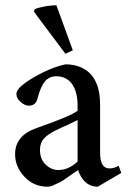

<svg xmlns="http://www.w3.org/2000/svg" viewBox="-20 -693 484 725"><path d="M255 -503 227 -490 108 -649 111 -658Q119 -663 150 -669Q176 -673 189 -673Q191 -673 193 -673ZM438 -40 349 12Q320 12 300 -8Q283 -25 275 -51Q272 -49 259 -40Q245 -30 240 -27Q234 -23 223 -15Q211 -7 205 -4Q198 -1 189 3Q180 8 173 10Q166 12 160 12Q107 12 72 -26Q37 -63 37 -111Q37 -181 117 -209Q249 -255 273 -275V-294Q273 -346 252 -376Q230 -405 193 -405Q166 -405 150 -386Q133 -366 121 -319Q114 -294 89 -294Q73 -294 58 -308Q42 -321 42 -338Q42 -356 75 -380Q101 -399 145 -421Q189 -442 227 -450Q278 -450 312 -423Q358 -385 358 -298V-116Q358 -57 393 -57Q411 -57 428 -67ZM273 -83V-240Q264 -235 249 -228Q233 -220 214 -212Q195 -203 189 -200Q159 -185 145 -169Q131 -153 131 -127Q131 -91 153 -71Q174 -51 200 -51Q239 -51 273 -83Z"/></svg>

Font: Shafarik
Style: Regular
Weight: 400
Version: Version 1.001; ttfautohint (v1.8.4.7-5d5b)